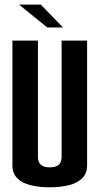

<svg xmlns="http://www.w3.org/2000/svg" viewBox="-20 -793 424 818"><path d="M191.4 5Q146.4 5 110.3 -4Q74.2 -13 53.6 -33.5Q32.9 -54 32.9 -89V-620H141.6V-123.5Q141.6 -112 145.9 -102.1Q150.3 -92.2 161.2 -86.2Q172.2 -80.1 191.4 -80.1Q212.2 -80.1 223.2 -86.2Q234.1 -92.2 238.3 -102.5Q242.5 -112.7 242.5 -123.5V-620H351.1V-89Q351.1 -54 330.3 -33.5Q309.5 -13 273.4 -4Q237.3 5 191.4 5ZM181.2 -676.1 61.3 -773.3H153.8L248.4 -676.1Z"/></svg>

Font: Smooch Sans Thin
Style: Regular
Weight: 100
Designer: Robert E. Leuschke
Foundry: Robert E. Leuschke
Version: Version 1.010